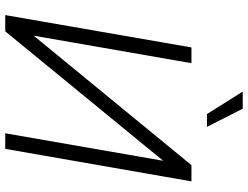

<svg xmlns="http://www.w3.org/2000/svg" viewBox="-127 -820 947 733"><g transform="rotate(90 346.5 -453.5)"><path d="M37.6 0ZM610.4 -710.9H672.4L548.3 0H488.8L593.8 -603L99.6 0H37.6L161.1 -710.9H221.2L116.2 -108.4ZM464.4 -770H415.5L329.6 -906.7H395Z"/></g></svg>

Font: Roboto Light
Style: Italic
Weight: 300
Italic angle: -12°
Designer: Google
Version: Version 2.134; 2016; ttfautohint (v1.6)